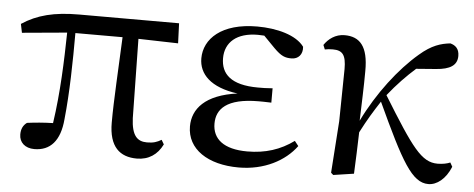

<svg xmlns="http://www.w3.org/2000/svg" viewBox="-42 -634 1840 746"><g transform="rotate(5 877.5 -261.0)"><path d="M512 15C558 15 592 -8 612 -49L602 -66C585 -56 571 -51 546 -51C508 -51 486 -72 483 -140L478 -449L633 -445L630 -523H241C143 -523 77 -506 18 -467L25 -433L200 -449C198 -339 194 -216 176 -94C138 -93 106 -90 75 -86C60 -75 53 -60 53 -39C53 -8 76 13 112 13C174 13 212 -28 219 -113C230 -218 232 -339 232 -450H416C411 -328 403 -205 403 -116C403 -21 446 15 512 15Z M909 15C1009 15 1089 -28 1133 -88L1118 -107C1066 -69 1008 -50 937 -50C845 -50 801 -87 801 -147C801 -203 839 -248 965 -248C976 -248 987 -248 1014 -247V-303C990 -301 974 -301 957 -301C851 -301 812 -342 812 -403C812 -465 857 -505 939 -505L964 -504L1008 -459C1037 -430 1052 -425 1077 -425C1103 -425 1121 -444 1118 -474C1087 -517 1011 -537 934 -537C795 -537 728 -471 728 -395C728 -334 774 -285 880 -271C755 -254 707 -196 707 -128C707 -39 789 15 909 15Z M1649 15C1682 15 1716 -11 1736 -60L1727 -76C1716 -71 1698 -67 1678 -67C1615 -67 1577 -120 1457 -315C1493 -360 1528 -396 1563 -427L1640 -433C1694 -437 1722 -454 1722 -491C1722 -520 1706 -532 1687 -537C1651 -533 1615 -523 1568 -482C1494 -419 1416 -318 1362 -207C1364 -273 1367 -340 1367 -401C1368 -498 1334 -533 1275 -533C1239 -533 1212 -512 1196 -488L1203 -471C1212 -473 1223 -474 1234 -474C1272 -474 1286 -457 1286 -402L1283 -198L1269 4L1278 12L1358 0C1361 -54 1362 -107 1364 -162C1392 -216 1410 -245 1438 -288C1542 -63 1585 15 1649 15Z"/></g></svg>

Font: Source Han Serif CN Medium
Style: Regular
Weight: 500
Designer: Ryoko NISHIZUKA 西塚涼子 (kana & ideographs); Frank Grießhammer (Latin, Greek & Cyrillic); Wenlong ZHANG 张文龙 (bopomofo); San
Foundry: Adobe
Version: Version 2.002;hotconv 1.1.0;makeotfexe 2.6.0